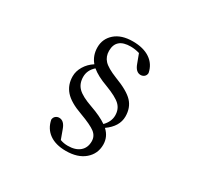

<svg xmlns="http://www.w3.org/2000/svg" viewBox="-181 -985 1362 1318"><g transform="rotate(30 500.0 -326.0)"><path d="M490.2 -236.3Q571.3 -208 621.1 -173.8Q662.1 -215.8 662.1 -264.6Q662.1 -314.5 629.9 -345.7Q597.7 -377 507.8 -411.1Q426.8 -440.4 382.8 -477.5Q338.9 -438.5 338.9 -385.7Q338.9 -332 372.1 -298.8Q405.3 -265.6 490.2 -236.3ZM615.2 -647.5 588.9 -717.8Q553.7 -728.5 518.6 -728.5Q403.3 -728.5 403.3 -628.9Q403.3 -584 431.2 -553.7Q459 -523.4 537.1 -492.2Q643.6 -452.1 685.1 -407.7Q726.6 -363.3 726.6 -293.9Q726.6 -214.8 643.6 -156.2Q691.4 -112.3 691.4 -49.8Q691.4 22.5 637.2 68.8Q583 115.2 489.3 115.2Q408.2 115.2 358.4 79.6Q308.6 43.9 295.9 -21.5Q297.9 -40 310.1 -49.8Q322.3 -59.6 337.9 -59.6Q377 -59.6 396.5 -4.9L422.9 67.4Q450.2 78.1 483.4 78.1Q543.9 78.1 577.6 49.3Q611.3 20.5 611.3 -30.3Q611.3 -71.3 578.6 -97.2Q545.9 -123 453.1 -157.2Q356.4 -191.4 315.4 -238.3Q274.4 -285.2 274.4 -352.5Q274.4 -393.6 297.9 -432.6Q321.3 -471.7 362.3 -498Q322.3 -544.9 322.3 -610.4Q322.3 -677.7 373 -722.2Q423.8 -766.6 513.7 -766.6Q597.7 -766.6 649.9 -731.4Q702.1 -696.3 714.8 -631.8Q713.9 -613.3 701.7 -603Q689.5 -592.8 672.9 -592.8Q634.8 -592.8 615.2 -647.5Z"/></g></svg>

Font: GenYoMin TW TTF Medium
Style: Regular
Weight: 500
Version: Version 1.300